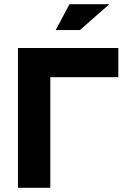

<svg xmlns="http://www.w3.org/2000/svg" viewBox="-20 -900 640 920"><path d="M66 0H221V-530H547V-670H66ZM247 -756H363L504 -880H313Z"/></svg>

Font: LT Wave Mono Black
Style: Regular
Weight: 900
Designer: Daniel Lyons
Version: Version 2.5 (Glyphs App)